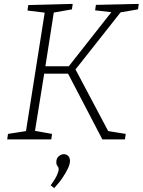

<svg xmlns="http://www.w3.org/2000/svg" viewBox="-20 -715 732 985"><path d="M540 -33 526 -44 625 -28 621 0H505L324 -347L340 -337H197L209 -351L158 -34L152 -45L247 -28L243 0H17L21 -28L123 -44L112 -34L211 -661L219 -649L121 -661L125 -689L353 -695L349 -667L247 -649L258 -664L211 -363L203 -375H344L325 -365L558 -661L564 -651L468 -662L472 -690L692 -695L688 -667L589 -650L606 -661L362 -352V-369ZM258 250 240 236Q263 204 272 184Q281 164 281 154Q281 143 275 137Q269 131 269 116Q269 97 281.5 86.5Q294 76 308 76Q320 76 329.5 84.5Q339 93 339 111Q339 126 329.5 147Q320 168 302.5 194.5Q285 221 258 250Z"/></svg>

Font: Bitter Thin Light
Style: Italic
Weight: 300
Italic angle: -9°
Version: Version 2.002